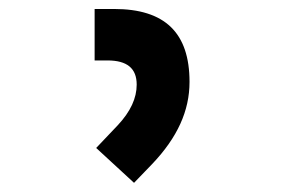

<svg xmlns="http://www.w3.org/2000/svg" viewBox="-20 -713 626 419"><path d="M272.5 -314 312.5 -355.5C367.2 -413.1 393.6 -471.2 393.6 -534.2C393.6 -641.6 339.8 -693.4 229 -693.4H186.5V-581.1H214.4C257.3 -581.1 278.3 -564 278.3 -528.3C278.3 -499 265.1 -469.7 236.8 -439.5L189.9 -390.1Z"/></svg>

Font: Cascadia Code PL SemiBold
Style: Regular
Weight: 600
Monospace: yes
Designer: Aaron Bell
Foundry: Saja Typeworks
Version: Version 2404.023